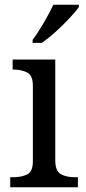

<svg xmlns="http://www.w3.org/2000/svg" viewBox="-20 -786 360 806"><path d="M23 0V-42H36Q69 -42 93.5 -53.5Q118 -65 118 -109V-426Q118 -470 93.5 -482Q69 -494 36 -494H33V-536H212V-114Q212 -67 236 -54.5Q260 -42 294 -42H307V0ZM117 -619Q139 -648 163.5 -690Q188 -732 204 -766H311V-756Q299 -739 272 -710Q245 -681 213.5 -652.5Q182 -624 155 -606H117Z"/></svg>

Font: Noto Serif Yezidi
Style: Regular
Weight: 400
Designer: Dalton Maag Ltd
Foundry: Dalton Maag Ltd
Version: Version 1.001; ttfautohint (v1.8.4.7-5d5b)